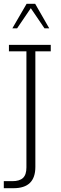

<svg xmlns="http://www.w3.org/2000/svg" viewBox="-22 -819 321 1010"><path d="M49 171H-2V134H43Q81 134 99 117Q117 100 117 62V-549H25V-583H245V-549H164V59Q164 115 135.5 143Q107 171 49 171ZM43 -670 118 -799H163L237 -670H212L140 -776L68 -670Z"/></svg>

Font: Rokkitt SemiBold ExtraLight
Style: Regular
Weight: 250
Version: Version 3.103